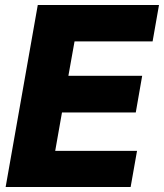

<svg xmlns="http://www.w3.org/2000/svg" viewBox="-20 -745 654 765"><path d="M130.5 -725H613.5L588 -580H277L252.5 -443H546.5L521 -297H227L200 -144H526L500.5 0H2.5Z"/></svg>

Font: JuliaMono Black
Style: Italic
Weight: 900
Italic angle: -9°
Monospace: yes
Designer: cormullion
Foundry: corm
Version: Version 0.057; ttfautohint (v1.8.4)